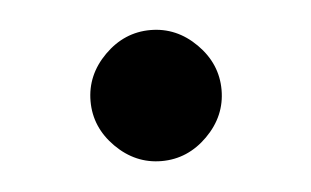

<svg xmlns="http://www.w3.org/2000/svg" viewBox="-28 -459 355 219"><g transform="rotate(-5 150.0 -350.0)"><path d="M202.5 -297.5Q180 -275 150 -275Q120 -275 97.5 -297.5Q75 -320 75 -350Q75 -380 97.5 -402.5Q120 -425 150 -425Q180 -425 202.5 -402.5Q225 -380 225 -350Q225 -320 202.5 -297.5Z"/></g></svg>

Font: Scada
Style: Bold
Weight: 700
Designer: Jovanny Lemonad
Foundry: Jovanny Lemonad
Version: Version 4.100;PS 004.100;hotconv 1.0.88;makeotf.lib2.5.64775